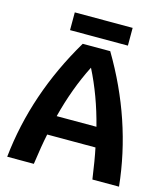

<svg xmlns="http://www.w3.org/2000/svg" viewBox="-124 -949 908 1045"><g transform="rotate(15 330.0 -427.0)"><path d="M466 -173H194Q180 -107 165 0H15Q53 -363 253 -700H408Q607 -365 645 0H495Q480 -107 466 -173ZM442 -283Q400 -448 330 -586Q260 -448 218 -283ZM167 -854H493V-754H167Z"/></g></svg>

Font: Krub
Style: Bold
Weight: 700
Version: Version 1.000; ttfautohint (v1.6)